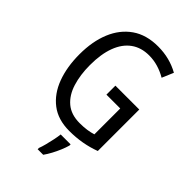

<svg xmlns="http://www.w3.org/2000/svg" viewBox="-275 -826 1149 1149"><g transform="rotate(45 300.0 -251.5)"><path d="M338 -377H540V-26Q492 -8 441 1Q390 10 334 10Q239 10 177 -37.5Q115 -85 84 -168Q53 -251 53 -358Q53 -467 87 -549Q121 -631 187.5 -677.5Q254 -724 353 -724Q403 -724 447.5 -712.5Q492 -701 531 -679L500 -606Q466 -626 429 -637Q392 -648 353 -648Q286 -648 239 -614Q192 -580 167.5 -515Q143 -450 143 -357Q143 -274 163.5 -208Q184 -142 228.5 -104.5Q273 -67 345 -67Q379 -67 406 -71Q433 -75 455 -82V-301H338ZM397 71Q391 93 379.5 120.5Q368 148 354 174Q340 200 325 221H278V210Q285 192 292 165Q299 138 305 109.5Q311 81 313 61H397Z"/></g></svg>

Font: Noto Sans Thai Condensed
Style: Regular
Weight: 400
Width: 3
Designer: Monotype Design Team
Foundry: Monotype Imaging Inc.
Version: Version 2.002